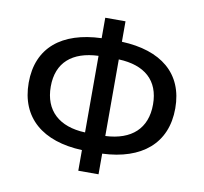

<svg xmlns="http://www.w3.org/2000/svg" viewBox="-83 -840 1000 943"><g transform="rotate(10 417.0 -368.5)"><path d="M468 -560C598 -555 672 -491 672 -371C672 -251 598 -184 468 -178ZM367 -178C237 -183 162 -251 162 -371C162 -491 237 -555 367 -560ZM468 -750H367V-648C170 -641 52 -546 52 -371C52 -196 170 -98 367 -90V13H468V-90C664 -98 783 -196 783 -371C783 -546 664 -640 468 -648Z"/></g></svg>

Font: Source Han Sans KR Medium
Style: Regular
Weight: 500
Designer: Ryoko NISHIZUKA (kana & ideographs); Paul D. Hunt (Latin, Greek & Cyrillic); Wenlong ZHANG (bopomofo); Sandoll Communica
Foundry: Adobe Systems Incorporated
Version: Version 1.001;PS 1.001;hotconv 1.0.78;makeotf.lib2.5.61930